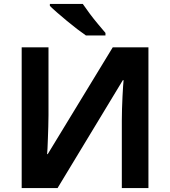

<svg xmlns="http://www.w3.org/2000/svg" viewBox="-20 -954 863 974"><path d="M90 -714H226V-369Q226 -344 225 -313Q224 -282 223 -252.5Q222 -223 221 -201.5Q220 -180 219 -172H222L552 -714H733V0H598V-343Q598 -370 599 -402.5Q600 -435 601.5 -465Q603 -495 604.5 -517.5Q606 -540 607 -547H603L272 0H90ZM400 -934Q415 -912 435.5 -884.5Q456 -857 477.5 -831.5Q499 -806 515 -787V-774H416Q397 -787 371.5 -806.5Q346 -826 319.5 -848Q293 -870 270 -890Q247 -910 233 -924V-934Z"/></svg>

Font: RS Noto Sans
Style: Bold
Weight: 700
Designer: Monotype Design Team
Foundry: Monotype Imaging Inc.
Version: Version 3.10